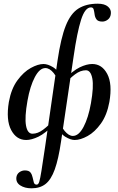

<svg xmlns="http://www.w3.org/2000/svg" viewBox="-20 -746 640 1041"><path d="M151 275Q114 275 89.5 259Q65 243 69 214Q72 197 85.5 187.5Q99 178 115 178Q137 178 145.5 189.5Q154 201 157 216.5Q160 232 163.5 243.5Q167 255 179 255Q188 255 193 239Q198 223 205 178.5Q212 134 225 47L292 -418Q310 -540 336.5 -606.5Q363 -673 405 -699.5Q447 -726 510 -726Q547 -726 565.5 -710Q584 -694 581 -671Q579 -651 565 -640Q551 -629 535 -629Q512 -629 503.5 -640.5Q495 -652 493 -667.5Q491 -683 488 -694.5Q485 -706 473 -706Q441 -706 419.5 -638.5Q398 -571 379 -439L311 21Q297 117 277 172.5Q257 228 227 251.5Q197 275 151 275ZM122 13Q69 13 40.5 -41Q12 -95 28 -193Q41 -265 74.5 -310.5Q108 -356 147 -377.5Q186 -399 216 -399Q239 -399 268 -381.5Q297 -364 319 -313L304 -277Q293 -323 271 -350Q249 -377 226 -377Q195 -377 169 -328Q143 -279 129 -200Q113 -110 121 -65.5Q129 -21 156 -21Q185 -21 214 -43Q243 -65 264 -89L277 -75Q226 -23 188.5 -5Q151 13 122 13ZM385 13Q363 13 334 -4.5Q305 -22 282 -73L297 -109Q308 -63 330.5 -36Q353 -9 375 -9Q407 -9 433 -58Q459 -107 473 -186Q489 -276 480.5 -320.5Q472 -365 446 -365Q416 -365 387 -343Q358 -321 337 -297L324 -311Q375 -363 412.5 -381Q450 -399 480 -399Q533 -399 561.5 -345Q590 -291 573 -193Q560 -122 527 -76Q494 -30 455 -8.5Q416 13 385 13Z"/></svg>

Font: Cormorant Light
Style: Italic
Weight: 300
Italic angle: -10°
Designer: Christian Thalmann (Catharsis Fonts)
Foundry: Catharsis Fonts
Version: Version 4.000